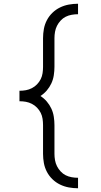

<svg xmlns="http://www.w3.org/2000/svg" viewBox="-20 -853 540 1026"><path d="M397 153Q372 153 347.5 148.5Q323 144 300.5 133Q278 122 260 104.5Q242 87 230.5 65Q219 43 214.5 18.5Q210 -6 210 -31V-184Q210 -201 207.5 -218Q205 -235 197.5 -250Q190 -265 178 -277.5Q166 -290 150.5 -298Q135 -306 118.5 -309Q102 -312 84 -312V-368Q102 -368 118.5 -371Q135 -374 150.5 -382Q166 -390 178 -402.5Q190 -415 197.5 -430Q205 -445 207.5 -462Q210 -479 210 -496V-649Q210 -674 214.5 -698.5Q219 -723 230.5 -745Q242 -767 260 -784.5Q278 -802 300.5 -813Q323 -824 347.5 -828.5Q372 -833 397 -833V-777Q380 -777 363 -774Q346 -771 331 -763.5Q316 -756 304 -743Q292 -730 284.5 -715Q277 -700 274 -683Q271 -666 271 -649V-496Q271 -474 267.5 -451Q264 -428 254.5 -407.5Q245 -387 230 -369.5Q215 -352 196 -340Q215 -328 230 -310.5Q245 -293 254.5 -272.5Q264 -252 267.5 -229Q271 -206 271 -184V-31Q271 -14 274 3Q277 20 284.5 35Q292 50 304 63Q316 76 331 83.5Q346 91 363 94Q380 97 397 97Z"/></svg>

Font: Iosevka Fixed SS04 Light
Style: Regular
Weight: 300
Monospace: yes
Designer: Belleve Invis
Foundry: Belleve Invis
Version: Version 32.5.0